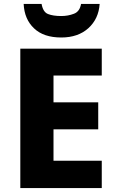

<svg xmlns="http://www.w3.org/2000/svg" viewBox="-20 -963 595 983"><path d="M395 -942.9C390.6 -917 378.4 -899.9 358.4 -892.6C338.4 -884.8 316.9 -880.9 293.9 -880.9C266.1 -880.9 243.2 -884.3 226.1 -891.1C209 -897.5 197.8 -915 192.9 -942.9H101.1C103.5 -890.6 121.6 -848.6 154.3 -817.9C187 -786.6 233.4 -771 293.9 -771C351.1 -771 397.5 -787.1 432.6 -818.8C467.3 -850.6 486.8 -891.6 490.2 -942.9ZM501 -140.1H253.9V-300.8H482.9V-439H253.9V-576.2H501V-713.9H84V0H501Z"/></svg>

Font: Noto Reveo Sans
Style: Regular
Weight: 800
Designer: Monotype Design Team
Foundry: Monotype Imaging Inc.
Version: Version 2.007